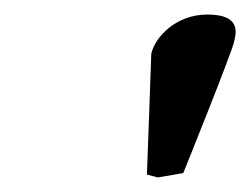

<svg xmlns="http://www.w3.org/2000/svg" viewBox="-20 -665 344 264"><path d="M197 -421 232 -427C232 -427 299 -593 302 -608C303 -612 304 -617 304 -621C304 -634 296 -645 265 -645C222 -645 193 -614 188 -591C188 -585 182 -425 182 -425Z"/></svg>

Font: Linux Libertine O
Style: Bold Italic
Weight: 700
Italic angle: -11.5°
Designer: Philipp H. Poll
Foundry: Philipp H. Poll
Version: Version 4.1.0